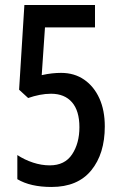

<svg xmlns="http://www.w3.org/2000/svg" viewBox="-20 -734 481 764"><path d="M223 -444Q276 -444 315 -417Q354 -390 375.5 -342.5Q397 -295 397 -231Q397 -122 343 -56Q289 10 185 10Q101 10 49 -21V-117Q78 -98 111.5 -87Q145 -76 178 -76Q238 -76 267 -120Q296 -164 296 -228Q296 -293 266.5 -327Q237 -361 183 -361Q161 -361 138 -356.5Q115 -352 92 -344L56 -377L77 -714H358V-625H159L146 -435Q168 -440 187 -442Q206 -444 223 -444Z"/></svg>

Font: Noto Sans Thai ExtCond Med
Style: Regular
Weight: 500
Width: 2
Designer: Monotype Design Team
Foundry: Monotype Imaging Inc.
Version: Version 2.002; ttfautohint (v1.8.4.7-5d5b)